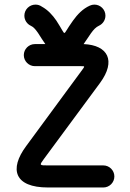

<svg xmlns="http://www.w3.org/2000/svg" viewBox="-20 -830 575 850"><path d="M437.5 -97.7H192.4C153.8 -97.7 153.8 -98.1 173.8 -125.5L422.9 -462.9C495.1 -561 458 -630.4 350.1 -634.8C360.4 -648.9 370.6 -665.5 382.3 -682.1C394 -698.7 404.8 -710 417.5 -715.8C434.6 -723.6 446.8 -740.7 446.8 -760.7C446.8 -787.6 424.8 -809.6 397.9 -809.6C391.1 -809.6 384.3 -808.1 377.9 -805.2C346.2 -791 322.8 -766.1 303.2 -738.8C274.9 -699.2 269.5 -684.1 265.1 -684.1C260.3 -684.1 254.9 -699.7 229.5 -738.8C212.4 -763.7 191.9 -786.1 165 -800.8C156.7 -806.6 147.5 -809.6 137.2 -809.6C109.9 -809.6 87.9 -787.6 87.9 -760.7C87.9 -740.7 99.6 -723.6 116.7 -715.8C128.4 -710.4 137.2 -700.2 148.4 -684.1C159.7 -667 169.9 -649.4 180.7 -634.8H134.3C107.4 -634.8 85.4 -612.8 85.4 -585.9C85.4 -559.1 107.4 -537.1 134.3 -537.1H339.4C356 -537.1 356 -537.1 343.8 -520.5L95.7 -183.1C20 -81.1 43.5 0 192.4 0H437.5C464.4 0 486.3 -22 486.3 -48.8C486.3 -75.7 464.4 -97.7 437.5 -97.7Z"/></svg>

Font: Velvelyne Book
Style: Bold
Weight: 700
Designer: Manon Van der Borght et Mariel Nils
Foundry: Velvetyne
Version: Version 1.070;Glyphs 3.3.1 (3343)